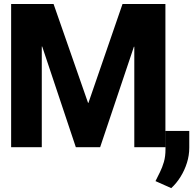

<svg xmlns="http://www.w3.org/2000/svg" viewBox="-20 -739 970 964"><path d="M35.9 0V-718.8H249L422.1 -222.5H424L595.1 -718.8H810.5V0H654.3V-504.3H652.3L482.8 0H360.7L191.8 -505.5H189.8V0ZM930.3 -81.6V2.3Q930.4 40.7 918.7 78.2Q907 115.6 886.7 148.3Q866.4 181.1 839.8 205.5L760.7 170.3Q771.8 147.8 783.3 124.9Q794.7 102 802.8 74.3Q810.9 46.7 810.9 10.9V-81.6Z"/></svg>

Font: Inter Display V
Style: Regular
Weight: 400
Designer: Rasmus Andersson
Foundry: rsms
Version: Version 3.015;git-src